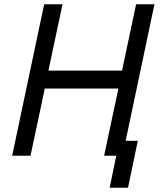

<svg xmlns="http://www.w3.org/2000/svg" viewBox="-20 -730 780 900"><path d="M37 0 187 -710H273L207 -399H552L618 -710H704L569 -70H626L580 150H494L525 0H468L535 -315H190L123 0Z"/></svg>

Font: Geist Regular
Style: Italic
Weight: 400
Italic angle: -12°
Designer: Basement.studio, Andrés Briganti, Mateo Zaragoza
Foundry: Basement.studio, Vercel, Andrés Briganti, Guido Ferreyra, Mateo Zaragoza
Version: Version 1.500; ttfautohint (v1.8.4.7-5d5b)